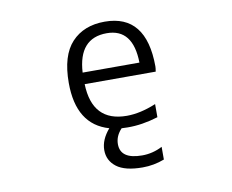

<svg xmlns="http://www.w3.org/2000/svg" viewBox="-81 -634 1161 959"><g transform="rotate(-10 500.0 -155.0)"><path d="M568.4 219.7Q478.5 219.7 436 187Q393.6 154.3 393.6 101.6Q393.6 48.8 437.5 -2Q277.3 -47.9 277.3 -259.8Q277.3 -398.4 338.9 -464.4Q400.4 -530.3 506.8 -530.3Q716.8 -530.3 717.8 -266.6Q717.8 -257.8 714.8 -240.2H354.5Q360.4 -47.9 535.2 -47.9Q603.5 -47.9 683.6 -81.1V-14.6Q601.6 10.7 528.3 9.8Q508.8 9.8 498 8.8Q465.8 43 465.8 84Q465.8 160.2 576.2 160.2Q629.9 160.2 678.7 134.8V199.2Q625 219.7 568.4 219.7ZM354.5 -298.8H642.6Q639.6 -471.7 506.8 -471.7Q364.3 -471.7 354.5 -298.8Z"/></g></svg>

Font: Gen Shin Gothic Monospace Normal
Style: Regular
Weight: 350
Designer: [Source Han Sans]
Ryoko NISHIZUKA  (kana & ideographs); Paul D. Hunt (Latin, Greek & Cyrillic); Wenlong ZHANG  (bopomofo
Version: Version 1.002.20150607